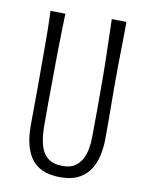

<svg xmlns="http://www.w3.org/2000/svg" viewBox="-82 -767 647 836"><g transform="rotate(10 242.0 -348.5)"><path d="M242 10Q195 10 163 -4.5Q131 -19 112.5 -45.5Q94 -72 85.5 -108Q77 -144 77 -187Q77 -222 77.5 -266Q78 -310 78 -354Q78 -398 78 -432Q78 -477 78 -520Q78 -563 77.5 -606.5Q77 -650 75 -696L141 -695Q140 -662 139 -625.5Q138 -589 137.5 -553Q137 -517 136.5 -484.5Q136 -452 136 -426Q136 -397 135.5 -363.5Q135 -330 135 -298Q135 -266 135 -239.5Q135 -213 135 -198Q135 -150 144.5 -114.5Q154 -79 178 -59.5Q202 -40 244 -40Q277 -40 297 -53Q317 -66 328.5 -87.5Q340 -109 344.5 -134.5Q349 -160 349 -185Q349 -195 349.5 -228.5Q350 -262 350 -312.5Q350 -363 350 -424Q350 -488 348.5 -540.5Q347 -593 346 -634.5Q345 -676 344 -707L409 -706Q409 -673 408.5 -642.5Q408 -612 407.5 -580Q407 -548 406.5 -510Q406 -472 406 -422Q407 -337 407 -274.5Q407 -212 407 -189Q407 -157 400.5 -122Q394 -87 376.5 -57Q359 -27 326.5 -8.5Q294 10 242 10Z"/></g></svg>

Font: Truculenta Light
Style: Regular
Weight: 300
Version: Version 1.002